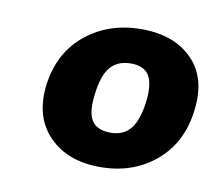

<svg xmlns="http://www.w3.org/2000/svg" viewBox="-48 -791 489 431"><g transform="rotate(10 196.5 -575.5)"><path d="M243 -736Q318 -736 359.5 -693.5Q401 -651 391 -576Q382 -502 330.5 -458.5Q279 -415 204 -415Q130 -415 87.5 -458.5Q45 -502 54 -576Q64 -651 116.5 -693.5Q169 -736 243 -736ZM214 -495Q243 -495 259 -514Q275 -533 281 -576Q286 -618 274.5 -637Q263 -656 233 -656Q203 -656 186.5 -637Q170 -618 165 -576Q159 -533 171 -514Q183 -495 214 -495Z"/></g></svg>

Font: Aleo ExtraBold
Style: Italic
Weight: 800
Italic angle: -7°
Designer: Alessio Laiso
Foundry: Alessio Laiso
Version: Version 2.001;gftools[0.9.29]